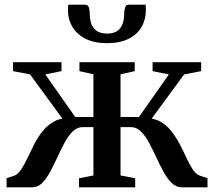

<svg xmlns="http://www.w3.org/2000/svg" viewBox="-20 -798 912 818"><path d="M8 0V-39L39.5 -49Q56.5 -55 70 -75.5Q83.5 -96 97 -124.8Q110.5 -153.5 126 -184Q141.5 -214.5 162.8 -240.5Q184 -266.5 213 -281.8Q242 -297 282.5 -294.5L275 -253L108 -481L35.5 -495V-533H242V-495L173 -481L300.5 -299.5H378V-481.5L318.5 -495V-533H554V-495L493.5 -481.5V-299.5H572L699.5 -481L630 -495V-533H837V-495L764.5 -481L597 -253L590 -294.5Q630.5 -297 659.5 -281.8Q688.5 -266.5 709.2 -240.2Q730 -214 745.8 -183.8Q761.5 -153.5 774.8 -124.8Q788 -96 801.8 -75.2Q815.5 -54.5 833 -49L864 -39V0H754.5Q730.5 0 711.5 -18.5Q692.5 -37 676.5 -66.2Q660.5 -95.5 645.5 -128.2Q630.5 -161 614.8 -190.2Q599 -219.5 580.2 -238Q561.5 -256.5 537.5 -256.5H493.5V-50.5L556 -38.5V0H316.5V-38.5L378 -50.5V-256.5H332.5Q308.5 -256.5 289.8 -238Q271 -219.5 255.2 -190.2Q239.5 -161 224.5 -128.2Q209.5 -95.5 193.8 -66.2Q178 -37 159.8 -18.5Q141.5 0 118 0ZM343 -778Q355 -778 358.8 -765.5Q362.5 -753 362.5 -737.5Q362.5 -715 369.2 -696.2Q376 -677.5 392.2 -666.2Q408.5 -655 436.5 -655Q464 -655 479.8 -666.2Q495.5 -677.5 502.2 -696.2Q509 -715 509 -737.5Q509 -753 512.8 -765.5Q516.5 -778 528.5 -778H600.5Q601 -773 601.2 -766.8Q601.5 -760.5 601.5 -755.5Q601.5 -715 583 -683Q564.5 -651 527.5 -632.5Q490.5 -614 436 -614Q382.5 -614 345.2 -632.5Q308 -651 288.8 -683Q269.5 -715 269.5 -755.5Q269.5 -761 270 -766.5Q270.5 -772 271 -778Z"/></svg>

Font: Merriweather 72pt SemiBold
Style: Regular
Weight: 600
Version: Version 2.100